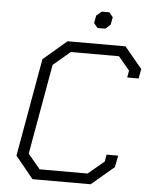

<svg xmlns="http://www.w3.org/2000/svg" viewBox="-58 -910 749 957"><g transform="rotate(5 316.5 -431.0)"><path d="M51 -110 138 -600 255 -700H545L633 -594L624 -546H567L573 -581L517 -648H276L191 -576L111 -125L172 -52H412L492 -119L498 -154H556L545 -96L432 0H141ZM379 -802 386 -840 412 -862H450L469 -839L462 -801L437 -779H398Z"/></g></svg>

Font: Chakra Petch Light
Style: Italic
Weight: 300
Italic angle: -10°
Designer: Katatrad Aksorn Co.,Ltd.
Foundry: Cadson Demak Co.,Ltd.
Version: Version 1.000; ttfautohint (v1.6)